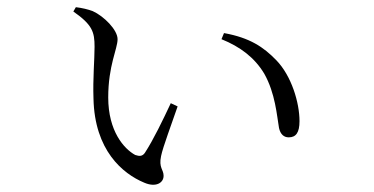

<svg xmlns="http://www.w3.org/2000/svg" viewBox="-20 -512 1040 534"><path d="M243 -382C243 -346 238 -293 240 -238C243 -94 321 -29 381 -4C413 10 435 -3 435 -23C435 -41 421 -45 428 -78C433 -103 457 -166 474 -216L455 -225C433 -178 407 -124 383 -87C376 -77 368 -77 356 -81C325 -98 281 -147 281 -241C281 -330 307 -376 307 -403C307 -429 269 -467 238 -481C225 -486 208 -490 191 -492L184 -480C237 -443 243 -423 243 -382ZM596 -403C648 -382 688 -352 715 -307C746 -252 750 -190 756 -156C760 -138 770 -130 783 -130C803 -130 813 -143 813 -175C813 -226 791 -301 748 -345C713 -381 675 -407 603 -420Z"/></svg>

Font: Noto Serif CJK TC Light
Style: Regular
Weight: 300
Designer: Ryoko NISHIZUKA 西塚涼子 (kana & ideographs); Frank Grießhammer (Latin, Greek & Cyrillic); Wenlong ZHANG 张文龙 (bopomofo); San
Foundry: Adobe
Version: Version 2.001;hotconv 1.1.0;makeotfexe 2.6.0